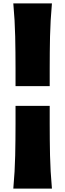

<svg xmlns="http://www.w3.org/2000/svg" viewBox="-20 -930 387 1141"><path d="M72.3 -418V-524.9Q72.3 -619.6 70.3 -712.9Q68.4 -806.2 59.1 -909.7H288.6Q279.3 -806.2 277.3 -712.9Q275.4 -619.6 275.4 -524.9V-418ZM59.1 190.9Q68.4 87.4 70.3 -6.1Q72.3 -99.6 72.3 -194.3V-300.8H275.4V-194.3Q275.4 -99.6 277.3 -6.1Q279.3 87.4 288.6 190.9Z"/></svg>

Font: Pinar-FD Black
Style: Regular
Weight: 900
Designer: Amin Abedi
Version: Version 3.000